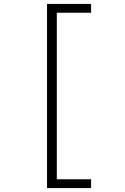

<svg xmlns="http://www.w3.org/2000/svg" viewBox="-20 -850 640 980"><path d="M220 110V-830H445V-785H270V65H445V110Z"/></svg>

Font: JetBrains Mono NL Thin
Style: Regular
Weight: 100
Monospace: yes
Designer: Philipp Nurullin, Konstantin Bulenkov
Foundry: JetBrains
Version: Version 2.305; ttfautohint (v1.8.4.7-5d5b)